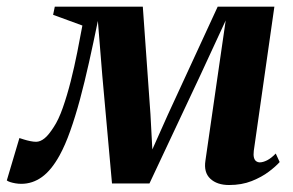

<svg xmlns="http://www.w3.org/2000/svg" viewBox="-50 -532 861 564"><path d="M623 11.5Q587.5 11.5 567.8 -7Q548 -25.5 553.5 -60.5L587.5 -296L613 -472L538.5 -311L389 7H279L250.5 -310L237.5 -470.5Q224.5 -407 211.5 -348.8Q198.5 -290.5 184.8 -239.5Q171 -188.5 156.2 -147Q141.5 -105.5 125 -75.5Q101 -32 73.2 -12Q45.5 8 12.5 8Q4 8 -4.8 6.5Q-13.5 5 -20.2 2.8Q-27 0.5 -30 -2L7 -126.5Q12 -125 20.5 -122.2Q29 -119.5 38.8 -117.5Q48.5 -115.5 56 -115.5Q62 -115.5 68.2 -118Q74.5 -120.5 81 -125.8Q87.5 -131 94.2 -139.5Q101 -148 108 -159Q122 -180 134.5 -215.5Q147 -251 157.8 -293.5Q168.5 -336 177 -378.8Q185.5 -421.5 192 -457L106 -488.5L111 -512.5H369.5L392 -196L397.5 -93L443.5 -196L589.5 -512.5H756L695.5 -89Q694 -76.5 696 -69Q698 -61.5 702.8 -58.2Q707.5 -55 712.5 -55Q722.5 -55 734.8 -61.2Q747 -67.5 760 -81L771.5 -56Q760.5 -43.5 739.8 -27.8Q719 -12 689.5 -0.2Q660 11.5 623 11.5Z"/></svg>

Font: Merriweather 120pt
Style: Bold Italic
Weight: 700
Italic angle: -7.8°
Version: Version 2.101